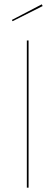

<svg xmlns="http://www.w3.org/2000/svg" viewBox="-20 -867 256 887"><path d="M112 0H104V-680H112ZM177 -839 38 -769 35 -775 173 -847Z"/></svg>

Font: Fira Sans Compressed Eight
Style: Regular
Weight: 100
Width: 1
Designer: bBox Type GmbH & Carrois Corporate GbR & Edenspiekermann AG
Foundry: bBox Type GmbH & Carrois Corporate GbR & Edenspiekermann AG
Version: Version 4.301